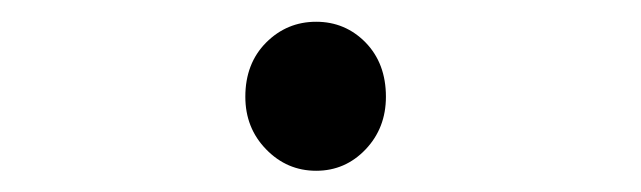

<svg xmlns="http://www.w3.org/2000/svg" viewBox="-20 -454 601 180"><path d="M210 -363.3Q210 -394.5 229.5 -414.1Q249 -433.6 276.4 -433.6Q303.7 -433.6 322.8 -414.1Q341.8 -394.5 341.8 -363.3Q341.8 -334 322.8 -314Q303.7 -293.9 276.4 -293.9Q249 -293.9 229.5 -314Q210 -334 210 -363.3Z"/></svg>

Font: Bpmf Zihi Sans Regular
Style: Regular
Weight: 400
Foundry: But Ko
Version: Version 1.320